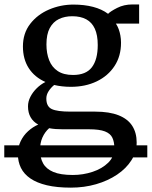

<svg xmlns="http://www.w3.org/2000/svg" viewBox="-48 -591 696 881"><path d="M627.9 75.8V131.3H-28.4V75.8ZM277.2 270Q213.2 270 167.1 259.1Q120.9 248.1 91.5 227.9Q62 207.7 48 179.3Q34 150.8 34 115.7Q34 83.3 46.8 56.9Q59.5 30.4 80.9 11Q102.2 -8.4 127.4 -19.4Q104.3 -32.1 92.4 -53.1Q80.5 -74 80.5 -103.1Q80.5 -125.4 91.4 -146.7Q102.3 -168.1 120.4 -185.9Q138.5 -203.8 160.5 -214.8Q110.5 -236.9 83.8 -278.5Q57.2 -320 57.2 -377.9Q57.2 -438.3 90.5 -481.4Q123.8 -524.4 176.9 -547.2Q230.1 -570 289.1 -570Q338.6 -570 379 -559.5Q419.4 -549 447.9 -527.6Q458.8 -539 489.8 -554.8Q520.8 -570.6 559.7 -570.6H590.4V-482.7H483.8Q491.2 -471.5 496.4 -457.7Q501.6 -443.8 504.4 -428Q507.3 -412.2 507.3 -395.1Q507.4 -333.7 477.6 -288.2Q447.8 -242.6 395.8 -217.6Q343.8 -192.6 277.2 -192.6Q256.5 -192.6 237.3 -194.8Q218.1 -196.9 200.6 -201.1Q185.2 -188.4 174.9 -172.3Q164.6 -156.3 164.6 -138.8Q164.6 -102.3 189.7 -90.5Q214.8 -78.8 274.9 -78.8H388.6Q454.2 -78.8 496.4 -61.9Q538.6 -45.1 558.8 -13.5Q579.1 18.2 579.1 62.5Q579.1 106.6 555.2 144.2Q531.4 181.9 489.5 210.1Q447.6 238.4 393.1 254.2Q338.5 270 277.2 270ZM286.1 211.9Q333.4 211.9 377 197.4Q420.6 183 448.7 155.4Q476.7 127.9 476.7 88.3Q476.7 60.4 467.7 41.2Q458.7 21.9 433.6 12Q408.5 2.2 360 2.2H240Q223 2.2 207.2 1.1Q191.3 -0.1 177.5 -2.8Q157.7 14.9 146.6 40Q135.6 65 135.6 97.7Q135.6 133.1 149.9 158.7Q164.1 184.3 196.9 198.1Q229.7 211.9 286.1 211.9ZM287.2 -247Q346.7 -247 373.6 -282.4Q400.5 -317.9 400.5 -384.4Q400.5 -429.9 387.2 -459.1Q373.9 -488.2 347.8 -502.4Q321.7 -516.5 283.5 -516.5Q249.3 -516.5 222.6 -503.7Q195.8 -490.8 180.4 -462.4Q165.1 -434 165.1 -387Q165.1 -346.3 177.6 -314.6Q190 -282.9 217 -264.9Q243.9 -247 287.2 -247Z"/></svg>

Font: Merriweather Light
Style: Regular
Weight: 300
Version: Version 2.100